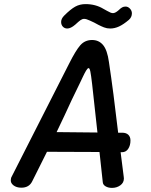

<svg xmlns="http://www.w3.org/2000/svg" viewBox="-20 -906 734 936"><path d="M575 -164H568L583 -46L584 -36Q584 -15 566.5 -2.5Q549 10 526 10Q508 10 495 2.5Q482 -5 481 -18L465 -165L209 -166L137 -22Q122 9 84 9Q60 9 45 -3Q30 -15 33 -32Q33 -39 38 -47L163 -293Q303 -568 316 -594Q349 -660 371.5 -685.5Q394 -711 429 -711Q462 -711 482.5 -686.5Q503 -662 511 -604Q533 -458 556 -259H576Q595 -259 605.5 -249Q616 -239 616 -221Q616 -197 605 -180.5Q594 -164 575 -164ZM455 -260 429 -497Q424 -540 420.5 -557Q417 -574 412 -574Q407 -574 399.5 -561.5Q392 -549 382.5 -528.5Q373 -508 369 -500Q328 -417 295 -344L256 -262ZM278 -799Q278 -815 293 -830Q324 -861 346.5 -873.5Q369 -886 397 -886Q446 -886 484 -863Q491 -859 502 -853Q513 -847 519 -844.5Q525 -842 531 -842Q542 -842 558 -856Q568 -866 575.5 -870Q583 -874 592 -874Q604 -874 613.5 -864Q623 -854 623 -841Q623 -822 608 -809Q582 -787 560.5 -777Q539 -767 517 -767Q501 -767 487 -772.5Q473 -778 459.5 -785Q446 -792 439 -796Q434 -798 417.5 -806Q401 -814 390 -814Q381 -814 372 -807.5Q363 -801 347 -786Q325 -767 308 -767Q295 -767 286.5 -776Q278 -785 278 -799Z"/></svg>

Font: Mali Medium
Style: Italic
Weight: 500
Italic angle: -10°
Version: Version 1.000; ttfautohint (v1.6)